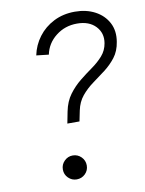

<svg xmlns="http://www.w3.org/2000/svg" viewBox="-83 -787 644 853"><g transform="rotate(-10 238.5 -360.5)"><path d="M195.3 -243.7 205.6 -296.4Q214.4 -340.8 237.1 -371.3Q259.8 -401.9 288.3 -424.8Q316.9 -447.8 345.2 -467.8Q373.5 -487.8 394 -511.2Q414.6 -534.7 419.9 -566.4Q427.7 -611.3 398.2 -642.6Q368.7 -673.8 314.5 -673.8Q259.8 -673.8 218.8 -641.6Q177.7 -609.4 167.5 -559.6L111.8 -565.9Q121.1 -611.3 148.7 -647.9Q176.3 -684.6 218.8 -706.1Q261.2 -727.5 314 -727.5Q365.2 -727.5 404.5 -706.8Q443.8 -686 463.4 -648.9Q482.9 -611.8 474.6 -563Q468.3 -522.5 446.8 -494.6Q425.3 -466.8 397 -445.3Q368.7 -423.8 339.8 -402.8Q311 -381.8 289.3 -355.5Q267.6 -329.1 259.8 -291.5L250 -243.7ZM193.8 7.8Q171.9 7.8 156 -7.8Q140.1 -23.4 140.1 -45.9Q140.1 -68.4 156 -84.2Q171.9 -100.1 193.8 -100.1Q216.3 -100.1 232.2 -84.2Q248 -68.4 248 -45.9Q248 -23.4 232.2 -7.8Q216.3 7.8 193.8 7.8Z"/></g></svg>

Font: Reddit Sans Light
Style: Italic
Weight: 300
Italic angle: -11.25°
Designer: Stephen Hutchings
Version: Version 1.013